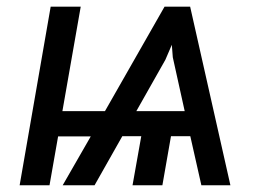

<svg xmlns="http://www.w3.org/2000/svg" viewBox="-20 -548 778 568"><path d="M164.6 -219.2H290.5L466.8 -528.3H542.5L661.6 0H575.7L543 -145H485.8L460.4 0H372.1L397.9 -145H341.8L259.8 0H165.5L248.5 -144.5H151.9L126.5 0H38.1L129.9 -528.3H218.8ZM383.3 -219.2H526.4L491.2 -378.4L488.3 -415.5L469.2 -371.1Z"/></svg>

Font: Roboto
Style: Italic
Weight: 400
Italic angle: -12°
Designer: Google
Version: Version 2.134; 2016; ttfautohint (v1.6)